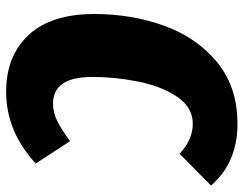

<svg xmlns="http://www.w3.org/2000/svg" viewBox="-102 -652 775 610"><g transform="rotate(90 285.0 -347.5)"><path d="M570 -631 469 -531Q424 -573 374 -573Q321 -573 287.5 -522.5Q254 -472 239.5 -399Q225 -326 225 -255Q225 -190 246.5 -159.5Q268 -129 310 -129Q339 -129 365.5 -142.5Q392 -156 429 -183L500 -74Q398 20 272 20Q158 20 91.5 -51.5Q25 -123 25 -260Q25 -379 62.5 -482.5Q100 -586 178.5 -650.5Q257 -715 374 -715Q497 -715 570 -631Z"/></g></svg>

Font: Fira Sans Condensed Black
Style: Italic
Weight: 900
Width: 3
Italic angle: -8°
Designer: Carrois Corporate & Edenspiekermann AG
Foundry: Carrois Corporate GbR & Edenspiekermann AG
Version: Version 4.203